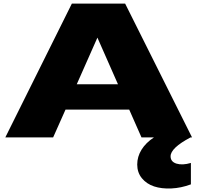

<svg xmlns="http://www.w3.org/2000/svg" viewBox="-20 -770 1105 1076"><path d="M277.8 0H9.8L382.8 -750H681.2L1056.2 0H1047.9Q936 59.1 936 106Q936 136.7 969.2 147Q1002.4 157.2 1049.8 143.1V263.2Q994.6 283.7 940.2 286.1Q885.7 288.6 843.5 274.7Q801.3 260.7 775.1 228.8Q749 196.8 749 151.9Q749 107.9 773.2 68.8Q797.4 29.8 842.8 0H772.9L704.1 -155.8H347.2ZM410.2 -297.9H641.1L525.9 -559.1Z"/></svg>

Font: Mattone
Style: Bold
Weight: 700
Width: 6
Designer: Nunzio Mazzaferro
Foundry: Collletttivo
Version: Version 2.000;Glyphs 3.2 (3217)